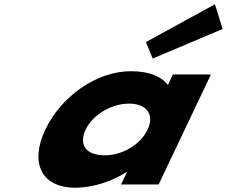

<svg xmlns="http://www.w3.org/2000/svg" viewBox="-20 -860 1058 895"><path d="M660.4 -664 691.6 -587 1018.1 -725 981.8 -840ZM191.3 -256C262.6 -406 425.6 -528 589.7 -528C673.2 -528 731.2 -505 762.6 -464L785.9 -513H963.3L719.4 0H544.4L572 -58H569.5C503.6 -16 416.3 15 331.6 15C167.5 15 120 -106 191.3 -256ZM379.3 -256C346 -186 380.4 -136 467.5 -136C551 -136 634.8 -186 668.1 -256C701.9 -327 661.9 -377 582.1 -377C501 -377 413.1 -327 379.3 -256Z"/></svg>

Font: Hussar
Style: BdSuprExtOblFive
Weight: 700
Foundry: Cannot Into Space Fonts
Version: Version 2.00